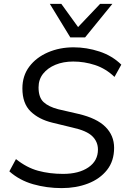

<svg xmlns="http://www.w3.org/2000/svg" viewBox="-20 -957 655 986"><path d="M297 9Q220 9 150 -11Q80 -31 28 -77L62 -140Q117 -96 176 -80Q235 -64 304 -64Q385 -64 434 -97.5Q483 -131 483 -189Q483 -229 454 -257.5Q425 -286 352 -302L249 -327Q179 -344 137 -385Q95 -426 95 -503Q95 -568 130.5 -615Q166 -662 226 -688Q286 -714 358 -714Q425 -714 490.5 -692.5Q556 -671 603 -625L568 -562Q523 -605 468 -623Q413 -641 356 -641Q305 -641 265 -624.5Q225 -608 201.5 -578.5Q178 -549 178 -508Q178 -457 203.5 -433Q229 -409 279 -396L383 -372Q477 -350 521.5 -305.5Q566 -261 566 -198Q566 -130 529.5 -84Q493 -38 432 -14.5Q371 9 297 9ZM341 -765 236 -937H295L381 -818L494 -937H557L417 -765Z"/></svg>

Font: Nunito Sans
Style: Italic
Weight: 400
Italic angle: -9°
Designer: Vernon Adams
Foundry: Vernon Adams
Version: Version 3.006; ttfautohint (v1.8.3)